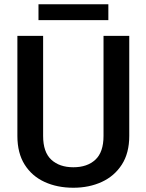

<svg xmlns="http://www.w3.org/2000/svg" viewBox="-20 -881 694 911"><path d="M471.2 -710.9H593.3V-235.8Q593.3 -154.8 558.1 -100.1Q522.9 -45.4 462.9 -17.8Q402.8 9.8 328.1 9.8Q251.5 9.8 191.4 -17.8Q131.3 -45.4 96.9 -100.1Q62.5 -154.8 62.5 -235.8V-710.9H184.6V-235.8Q184.6 -159.2 223.4 -123.3Q262.2 -87.4 328.1 -87.4Q394 -87.4 432.6 -123.3Q471.2 -159.2 471.2 -235.8ZM494.1 -860.8V-785.6H162.6V-860.8Z"/></svg>

Font: Vazirmatn UI FD Medium
Style: Regular
Weight: 500
Designer: Saber Rastikerdar
Foundry: Saber Rastikerdar
Version: Version 33.003